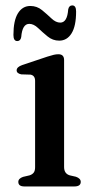

<svg xmlns="http://www.w3.org/2000/svg" viewBox="-20 -672 343 692"><path d="M211 -455.5V-70Q211 -46 231.5 -40L253.5 -35Q271 -29 271 -16.5Q271 0 248 0H68Q46 0 46 -16.5Q46 -28.5 63 -34.5L86.5 -40Q96 -43 101.2 -49.5Q106.5 -56 106.5 -69.5V-380.5Q106.5 -400 90 -403L56.5 -404Q40 -407.5 40 -418.5Q40 -430.5 60 -437.5L151 -468Q165 -472.5 173.8 -474.5Q182.5 -476.5 190.5 -476.5Q211 -476.5 211 -455.5ZM193.4 -525.5Q169.9 -525.5 151.4 -540.8Q132.9 -556 117.2 -571Q101.4 -586 85.5 -586Q60.3 -586 56.5 -538.5Q54 -524 42.2 -524Q28.4 -524 28.4 -546Q28.4 -598 44.7 -624.2Q61.1 -650.5 89.3 -650.5Q113.2 -650.5 131.5 -635.5Q149.7 -620.5 165.5 -605.5Q181.2 -590.5 197.2 -590.5Q222.4 -590.5 225.8 -638Q228.7 -652.5 240.5 -652.5Q254.3 -652.5 254.3 -630.5Q254.3 -578 237.9 -551.8Q221.6 -525.5 193.4 -525.5Z"/></svg>

Font: Fraunces 9pt
Style: Regular
Weight: 400
Version: Version 1.000;[b76b70a41]